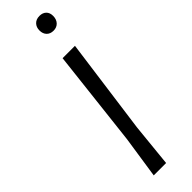

<svg xmlns="http://www.w3.org/2000/svg" viewBox="-288 -838 834 834"><g transform="rotate(-45 129.5 -420.5)"><path d="M159 -199 139 0H63L92 -193L143 -640H219ZM244 -799Q244 -778 232 -765Q220 -752 200 -752Q180 -752 168.5 -764Q157 -776 157 -796Q157 -816 169 -828.5Q181 -841 202 -841Q221 -841 232.5 -830Q244 -819 244 -799Z"/></g></svg>

Font: Alegreya Sans SC
Style: Italic
Weight: 400
Italic angle: -7°
Designer: Juan Pablo del Peral
Foundry: Huerta Tipografica
Version: Version 2.008; ttfautohint (v1.6)